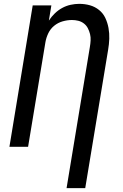

<svg xmlns="http://www.w3.org/2000/svg" viewBox="-20 -763 640 998"><path d="M423 215H326L447 -518Q450 -535 451 -552.5Q452 -570 448 -586Q444 -602 436.5 -616.5Q429 -631 416 -641Q403 -651 387 -655Q371 -659 354 -659Q330 -659 305.5 -652Q281 -645 261.5 -629Q242 -613 231 -590Q220 -567 216 -543L126 0H29L150 -735H247L234 -656Q247 -676 264.5 -693Q282 -710 303 -721.5Q324 -733 347 -738Q370 -743 392 -743Q421 -743 447.5 -735.5Q474 -728 495 -711Q516 -694 527.5 -669.5Q539 -645 544 -617.5Q549 -590 548 -561.5Q547 -533 542 -504Z"/></svg>

Font: Iosevka Aile Medium Oblique
Style: Regular
Weight: 500
Italic angle: -9°
Designer: Belleve Invis
Foundry: Belleve Invis
Version: Version 31.1.0; ttfautohint (v1.8.4)